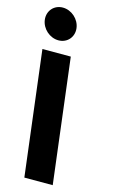

<svg xmlns="http://www.w3.org/2000/svg" viewBox="-224 -1172 722 1229"><g transform="rotate(15 137.0 -557.5)"><path d="M31.1 -1115C-26.9 -1115 -68.1 -1068 -61 -1010C-53.9 -952 -1.1 -905 56.9 -905C114.9 -905 156.1 -952 149 -1010C141.9 -1068 89.1 -1115 31.1 -1115ZM160.7 -825H-27.3L74 0H262Z"/></g></svg>

Font: Hussar
Style: BdOpOblOne
Weight: 700
Foundry: Cannot Into Space Fonts
Version: Version 2.00